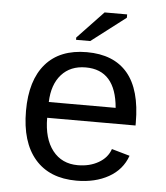

<svg xmlns="http://www.w3.org/2000/svg" viewBox="-52 -759 704 816"><g transform="rotate(5 300.0 -351.5)"><path d="M157.2 -245.6Q157.2 -156.7 196.5 -106.4Q235.8 -56.2 304.2 -56.2Q354.5 -56.2 392.3 -77.9Q430.2 -99.6 442.9 -137.2L520 -115.2Q498.5 -54.7 441.2 -22.5Q383.8 9.8 304.2 9.8Q189 9.8 127 -62Q64.9 -133.8 64.9 -267.6Q64.9 -397.9 125.7 -468Q186.5 -538.1 301.3 -538.1Q416 -538.1 475.1 -468.3Q534.2 -398.4 534.2 -257.3V-245.6ZM302.2 -473.1Q236.8 -473.1 198.7 -430.4Q160.6 -387.7 158.2 -313H443.4Q429.7 -473.1 302.2 -473.1ZM250.5 -586.4V-596.2L361.3 -712.9H457.5V-698.7L311 -586.4Z"/></g></svg>

Font: Liberation Mono
Style: Regular
Weight: 400
Monospace: yes
Designer: Steve Matteson
Foundry: Ascender Corporation
Version: Version 2.1.5